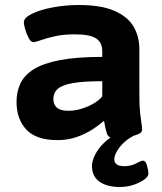

<svg xmlns="http://www.w3.org/2000/svg" viewBox="-20 -551 645 766"><path d="M209 8Q125 8 85.5 -33.5Q46 -75 46 -145Q46 -184 61 -217Q76 -250 113.5 -274Q151 -298 218 -311Q285 -324 388 -324V-346Q388 -382 363 -398Q338 -414 278 -414Q233 -414 199.5 -406.5Q166 -399 144 -391Q122 -383 113 -383Q103 -383 94.5 -399Q86 -415 80.5 -434Q75 -453 75 -462Q75 -480 107.5 -496Q140 -512 190.5 -521.5Q241 -531 294 -531Q383 -531 436 -508Q489 -485 512.5 -445.5Q536 -406 536 -354V-175Q536 -127 539 -100Q542 -73 544.5 -58.5Q547 -44 547 -33Q547 -23 533 -16.5Q519 -10 499 -6Q479 -2 460.5 -1Q442 0 434 0Q412 0 406 -19.5Q400 -39 395 -69Q377 -53 349.5 -35Q322 -17 286.5 -4.5Q251 8 209 8ZM252 -109Q280 -109 308 -118Q336 -127 357.5 -140.5Q379 -154 388 -167V-227Q313 -227 270.5 -219.5Q228 -212 210.5 -196.5Q193 -181 193 -156Q193 -109 252 -109ZM458 195Q406 195 376.5 173.5Q347 152 347 112Q347 90 360 65Q373 40 396.5 17.5Q420 -5 451 -18L516 -11Q479 8 457.5 36Q436 64 436 84Q436 112 476 112Q503 112 523 101Q543 90 550 90Q561 90 566.5 109.5Q572 129 572 142Q572 153 556 165Q540 177 514 186Q488 195 458 195Z"/></svg>

Font: Asap Semi Expanded
Style: Bold
Weight: 700
Width: 6
Designer: Pablo Cosgaya
Foundry: Omnibus-Type
Version: Version 3.001; ttfautohint (v1.8.4.7-5d5b)